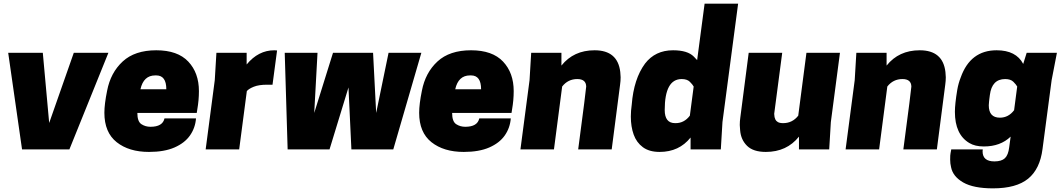

<svg xmlns="http://www.w3.org/2000/svg" viewBox="-20 -820 5841 1054"><path d="M361 0H101L25 -530H215L250 -145L385 -530H575Z M798 14Q688 14 620.5 -39.5Q553 -93 553 -201Q553 -248 568 -322Q587 -421 653.5 -482.5Q720 -544 838 -544Q955 -544 1013.5 -482Q1072 -420 1072 -320Q1072 -270 1063 -219L1060 -200H734Q734 -153 756 -138.5Q778 -124 806 -124Q873 -124 883 -170H1056Q1052 -118 1023 -76.5Q994 -35 938 -10.5Q882 14 798 14ZM893 -330Q893 -406 838 -406H832Q768 -406 751 -330Z M1293 0H1109L1159 -380L1168 -530H1334V-466Q1398 -544 1486 -544L1501 -543L1476 -355H1446Q1401 -355 1373.5 -344Q1346 -333 1335 -320Z M2139 0H1909L1893 -340L1789 0H1559L1543 -530H1723L1705 -200L1808 -530H2028L2045 -200L2113 -530H2293Z M2526 14Q2416 14 2348.5 -39.5Q2281 -93 2281 -201Q2281 -248 2296 -322Q2315 -421 2381.5 -482.5Q2448 -544 2566 -544Q2683 -544 2741.5 -482Q2800 -420 2800 -320Q2800 -270 2791 -219L2788 -200H2462Q2462 -153 2484 -138.5Q2506 -124 2534 -124Q2601 -124 2611 -170H2784Q2780 -118 2751 -76.5Q2722 -35 2666 -10.5Q2610 14 2526 14ZM2621 -330Q2621 -406 2566 -406H2560Q2496 -406 2479 -330Z M3338 0H3154Q3198 -333 3198 -345Q3197 -386 3149 -386Q3098 -386 3066 -345L3021 0H2837L2887 -380L2896 -530H3062V-460Q3129 -544 3244 -544Q3371 -544 3385 -425L3387 -396Q3387 -376 3384 -355Z M3601 14Q3544 14 3509 -12Q3474 -38 3458.5 -81.5Q3443 -125 3443 -180Q3443 -211 3448 -246Q3459 -387 3521 -471Q3577 -544 3675 -544Q3755 -544 3789 -509L3807 -490L3848 -800H4032L3946 -150L3937 0H3771V-65Q3708 14 3601 14ZM3689 -144Q3736 -144 3767 -185L3788 -345Q3782 -356 3767 -371Q3752 -386 3722 -386Q3629 -386 3629 -216Q3629 -144 3686 -144Z M4184 14Q4115 14 4081 -19.5Q4047 -53 4043 -105L4041 -134Q4041 -154 4044 -175L4090 -530H4274L4230 -195Q4231 -190 4231 -186Q4231 -182 4232 -177Q4233 -172 4236.5 -164Q4240 -156 4250 -150Q4260 -144 4279 -144Q4330 -144 4362 -185L4407 -530H4591L4541 -150L4532 0H4366V-70Q4299 14 4184 14Z M5123 0H4939Q4983 -333 4983 -345Q4982 -386 4934 -386Q4883 -386 4851 -345L4806 0H4622L4672 -380L4681 -530H4847V-460Q4914 -544 5029 -544Q5156 -544 5170 -425L5172 -396Q5172 -376 5169 -355Z M5431 214Q5324 214 5267.5 181.5Q5211 149 5201 98Q5196 78 5196 56Q5196 43 5196.5 34Q5197 25 5202 0H5375L5374 11Q5374 66 5439 66Q5478 66 5496.5 48.5Q5515 31 5520 -11L5528 -70Q5472 -16 5381 -16Q5332 -16 5301 -35Q5222 -82 5222 -206Q5222 -249 5235 -327Q5241 -362 5254 -395Q5307 -544 5451 -544Q5558 -544 5597 -469L5616 -530H5782L5753 -380L5703 -2Q5689 108 5624 161Q5559 214 5431 214ZM5469 -174Q5516 -174 5547 -215L5564 -345Q5558 -356 5543 -371Q5528 -386 5498 -386Q5425 -386 5414 -299Q5412 -283 5411 -276Q5410 -269 5409.5 -262Q5409 -255 5408 -242Q5408 -174 5469 -174Z"/></svg>

Font: Tanohe Sans ExtraBold
Style: Italic
Weight: 800
Designer: Village Type and Design LLC & Cristiano Sobral
Foundry: Cooper Hewitt Smithsonian Design Museum
Version: Version 1.00;September 29, 2021;FontCreator 13.0.0.2655 64-b